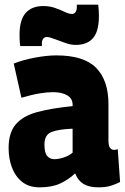

<svg xmlns="http://www.w3.org/2000/svg" viewBox="-20 -795 536 825"><path d="M17 -159Q17 -225 48 -261Q79 -297 140 -313.5Q201 -330 292 -339V-345Q292 -372 268.5 -385.5Q245 -399 208 -399Q184 -399 152 -394Q120 -389 72 -375L39 -522Q80 -538 131 -547.5Q182 -557 222 -557Q341 -557 393.5 -503Q446 -449 446 -348V-193Q446 -168 453 -159.5Q460 -151 469 -151Q479 -151 486 -154L496 -13Q479 -4 457 3Q435 10 403 10Q363 10 339 -4.5Q315 -19 303 -50Q274 -23 238.5 -6.5Q203 10 150 10Q104 10 74.5 -14Q45 -38 31 -76Q17 -114 17 -159ZM171 -174Q171 -138 183 -124.5Q195 -111 213 -111Q231 -111 253 -118Q275 -125 292 -139V-242Q235 -240 203 -228.5Q171 -217 171 -174ZM67 -597Q65 -610 64.5 -622.5Q64 -635 64 -646Q64 -709 90 -739Q116 -769 166 -769Q194 -769 217.5 -760.5Q241 -752 259 -743.5Q277 -735 289 -735Q299 -735 304.5 -743Q310 -751 310 -763Q310 -771 310 -775H402Q405 -751 405 -726Q405 -660 379.5 -631Q354 -602 305 -602Q285 -602 260.5 -610.5Q236 -619 214 -627.5Q192 -636 182 -636Q171 -636 165.5 -628.5Q160 -621 160 -610Q160 -607 160 -603Q160 -599 160 -597Z"/></svg>

Font: Georama SemiCondensed ExtraBold
Style: Regular
Weight: 800
Width: 4
Designer: Jean-Baptiste Levee
Foundry: Production Type
Version: Version 1.000